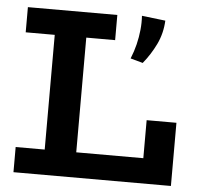

<svg xmlns="http://www.w3.org/2000/svg" viewBox="-50 -743 829 795"><g transform="rotate(5 364.0 -345.5)"><path d="M34.6 0V-104.6H565.2V-262.6H689V0ZM155.3 -57.9V-619.9H286.4V-57.9ZM34.6 -581.4V-686H406.3V-581.4ZM508.2 -691.5 606.3 -679.9Q603.7 -626.5 581.7 -581Q559.6 -535.5 528.3 -497.3L476.8 -511.5Q489.3 -542 496.7 -572.3Q504 -602.5 507.1 -632.7Q510.2 -662.8 508.2 -691.5Z"/></g></svg>

Font: BioRhyme ExtraBold
Style: Regular
Weight: 800
Designer: Aoife Mooney
Foundry: Aoife Mooney Type
Version: Version 1.600;gftools[0.9.33]